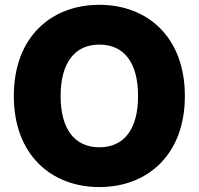

<svg xmlns="http://www.w3.org/2000/svg" viewBox="-20 -757 814 787"><path d="M387.2 9.8C584 9.8 737.8 -122.1 737.8 -363.3C737.8 -605.5 584 -737.3 387.2 -737.3C189.9 -737.3 36.6 -605.5 36.6 -363.3C36.6 -123 189.9 9.8 387.2 9.8ZM387.2 -153.3C286.1 -153.3 228.5 -227.5 228.5 -363.3C228.5 -499.5 286.1 -574.2 387.2 -574.2C488.8 -574.2 545.9 -500 545.9 -363.3C545.9 -227.5 488.8 -153.3 387.2 -153.3Z"/></svg>

Font: Raveo ExtraBold
Style: Regular
Weight: 800
Designer: Jakub Foglar, Rasmus Andersson (Inter)
Foundry: Jakubfoglar.com
Version: Version 1.100;Glyphs 3.2.3 (3260)